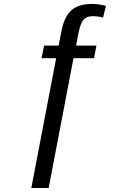

<svg xmlns="http://www.w3.org/2000/svg" viewBox="-20 -730 596 973"><path d="M502 -640.6Q489.7 -644.5 476.1 -646.2Q462.4 -647.9 448.2 -647.9Q418.9 -647.9 403.3 -629.9Q387.7 -611.8 378.4 -565.9L365.7 -499H468.8L456.5 -435.1H352.5L226.6 222.7H138.7L264.6 -435.1H190.4L203.6 -499H277.3L291.5 -573.2Q306.6 -647.9 343 -679Q379.4 -710 444.3 -710Q481.9 -710 517.1 -700.2Z"/></svg>

Font: Arimo
Style: Italic
Weight: 400
Italic angle: -12°
Designer: Steve Matteson
Foundry: Monotype Imaging Inc.
Version: Version 1.33